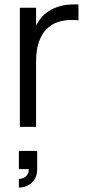

<svg xmlns="http://www.w3.org/2000/svg" viewBox="-20 -575 400 870"><path d="M335.5 -482.5Q328.5 -484 320.5 -484.2Q312.5 -484.5 303.5 -484.5Q269 -484.5 239.5 -474Q210 -463.5 188.8 -441Q167.5 -418.5 155.5 -382.8Q143.5 -347 143.5 -296.5V0H70V-540H143.5V-459.5Q152.5 -477.5 166.8 -494.8Q181 -512 202 -525.2Q223 -538.5 251 -546.8Q279 -555 316 -555Q321 -555 325.8 -555Q330.5 -555 335.5 -554.5ZM65.5 236Q74 236 84.5 232Q95 228 102.5 218.5Q110 209 110 195Q110 193.5 110 191.5H65.5V109H148.5V191.5Q148.5 218.5 136.8 237.2Q125 256 106 265.5Q87 275 65.5 275Z"/></svg>

Font: Vela Sans
Style: Regular
Weight: 400
Designer: Principal design: Mikhail Sharanda - project Manrope.
Design modification: Ravid Balaliev
Foundry: Mikhail Sharanda
Version: Version 1.001